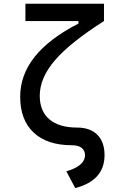

<svg xmlns="http://www.w3.org/2000/svg" viewBox="-20 -752 626 1007"><path d="M374.5 234.4 328.1 146.5Q425.8 118.2 425.8 61.5Q425.8 37.1 408 23.4Q390.1 9.8 357.4 9.8Q228 9.8 157 -56.2Q85.9 -122.1 85.9 -245.1Q85.9 -472.2 391.6 -628.4V-641.6H113.3V-732.4H525.4V-641.6Q348.1 -528.8 268.3 -436Q188.5 -343.3 188.5 -250Q188.5 -168.5 239.5 -125.7Q290.5 -83 383.8 -83Q452.6 -83 490.5 -45.2Q528.3 -7.3 528.3 61.5Q528.3 194.8 374.5 234.4Z"/></svg>

Font: Cascadia Mono PL
Style: Regular
Weight: 400
Monospace: yes
Designer: Aaron Bell
Foundry: Saja Typeworks
Version: Version 2404.023; ttfautohint (v1.8.4)